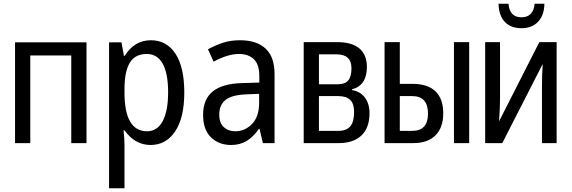

<svg xmlns="http://www.w3.org/2000/svg" viewBox="-20 -761 3040 1021"><path d="M60 -536H440V0H359V-466H141V0H60Z M560 -536H626L639 -464H643Q695 -547 782 -547Q866 -547 913 -475.5Q960 -404 960 -269Q960 -135 911.5 -62.5Q863 10 781 10Q698 10 642 -68H637Q642 -23 642 11V240H560ZM874 -270Q874 -371 845 -422.5Q816 -474 761 -474Q698 -474 670 -427Q642 -380 642 -289V-269Q642 -63 762 -63Q816 -63 845 -116.5Q874 -170 874 -270Z M1060 -150Q1060 -233 1111 -274.5Q1162 -316 1265 -319L1359 -322V-357Q1359 -418 1330 -446Q1301 -474 1251 -474Q1191 -474 1116 -433L1086 -499Q1131 -523 1170 -535Q1209 -547 1256 -547Q1345 -547 1392.5 -502.5Q1440 -458 1440 -367V0H1378L1360 -76H1357Q1328 -34 1292.5 -12Q1257 10 1209 10Q1143 10 1101.5 -31Q1060 -72 1060 -150ZM1358 -214V-262L1285 -259Q1214 -256 1180 -230Q1146 -204 1146 -152Q1146 -107 1170 -85Q1194 -63 1231 -63Q1283 -63 1320.5 -102Q1358 -141 1358 -214Z M1595 -537H1774Q1851 -537 1891 -503.5Q1931 -470 1931 -405Q1931 -307 1852 -286V-282Q1896 -275 1920.5 -242Q1945 -209 1945 -159Q1945 -82 1902.5 -41Q1860 0 1781 0H1595ZM1777 -313Q1815 -313 1832 -333.5Q1849 -354 1849 -398Q1849 -472 1770 -472H1676V-313ZM1778 -65Q1822 -65 1842.5 -89Q1863 -113 1863 -165Q1863 -210 1842 -230Q1821 -250 1779 -250H1676V-65Z M2025 -537H2106V-315H2175Q2254 -315 2295.5 -275.5Q2337 -236 2337 -159Q2337 -82 2295.5 -41Q2254 0 2178 0H2025ZM2394 -537H2475V0H2394ZM2172 -65Q2256 -65 2256 -157Q2256 -250 2172 -250H2106V-65Z M2560 -537H2639V-237Q2639 -191 2634 -116L2848 -537H2940V0H2862V-293Q2862 -364 2866 -421L2651 0H2560ZM2631 -741H2684Q2690 -669 2753 -669Q2816 -669 2823 -741H2875Q2874 -680 2841.5 -645.5Q2809 -611 2753 -611Q2697 -611 2665 -644Q2633 -677 2631 -741Z"/></svg>

Font: Noto Sans Mono UI Cond
Style: Regular
Weight: 400
Width: 3
Monospace: yes
Designer: Monotype Design team
Foundry: Monotype Imaging Inc.
Version: Version 1.000